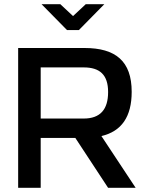

<svg xmlns="http://www.w3.org/2000/svg" viewBox="-20 -900 680 920"><path d="M385 -670H67V0H175V-239H341L498 0H630L466 -248C563 -271 611 -341 611 -460C611 -607 534 -670 385 -670ZM175 -332V-577H381C458 -577 498 -542 498 -459C498 -375 460 -332 381 -332ZM179 -880 301 -756H358L480 -880H391L330 -823L269 -880Z"/></svg>

Font: LT Wave Text Medium
Style: Regular
Weight: 500
Designer: Daniel Lyons
Version: Version 2.5 (Glyphs App)